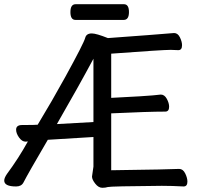

<svg xmlns="http://www.w3.org/2000/svg" viewBox="-22 -872 942 908"><path d="M563 -777.8H335Q311 -777.8 311 -814.9Q311 -852.1 335.9 -852.1H564Q587.9 -852.1 587.9 -814.9Q587.9 -777.8 563 -777.8ZM247.1 -285.2 419.9 -294.9V-594.2Q350.1 -463.9 247.1 -285.2ZM461.9 16.1Q443.8 16.1 428.5 -3.4Q413.1 -22.9 413.1 -37.1L419.9 -84V-224.1L204.1 -210.9Q110.8 -51.8 88.9 -8.8Q79.1 9.8 54.2 9.8Q-2 9.8 -2 -18.1Q-2 -30.8 11.2 -49.8Q64.9 -122.1 109.9 -203.1L99.1 -202.1Q82 -202.1 68.1 -221.7Q54.2 -241.2 54.2 -258.8Q54.2 -280.8 83 -280.8Q147 -280.8 156.2 -282.2Q225.1 -396 287.1 -508.8Q374 -667 380.9 -692.9Q386.2 -713.9 412.1 -713.9Q433.1 -713.9 488.3 -691.9Q710 -708 801.3 -715.8Q818.8 -715.8 828.9 -695.3Q838.9 -674.8 838.9 -658.2Q838.9 -634.8 821.3 -634.8L785.2 -636.2Q746.1 -636.2 503.9 -618.2V-409.2Q676.3 -418 700.2 -420.9Q724.1 -423.8 738.3 -424.8Q755.9 -424.8 766.8 -404.8Q777.8 -384.8 777.8 -367.2Q777.8 -344.2 759.3 -344.2Q679.2 -344.2 503.9 -335.9V-66.9Q788.1 -70.8 825.2 -73.2Q843.3 -73.2 853.8 -52Q864.3 -30.8 864.3 -13.2Q864.3 9.8 846.2 9.8Q792 6.8 743.2 6.8Q499 8.8 488 12.5Q477.1 16.1 461.9 16.1Z"/></svg>

Font: LXGW WenKai GB Screen
Style: Regular
Weight: 400
Designer: LXGW / Fontworks Inc.
Foundry: LXGW / Fontworks Inc.
Version: Version 1.321;February 19, 2024;FontCreator 14.0.0.2901 64-b